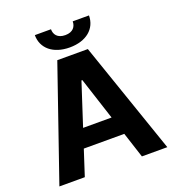

<svg xmlns="http://www.w3.org/2000/svg" viewBox="-160 -1044 1068 1170"><g transform="rotate(-20 374.0 -459.0)"><path d="M373.9 -774.1C481.5 -774.1 549.4 -831.7 549.7 -917.6H444.2C444.2 -884.2 424.4 -854 373.9 -854C322.1 -854 302.9 -884.9 303.3 -917.6H198.5C198.5 -831.7 266.3 -774.1 373.9 -774.1ZM558.9 0H723.7L473 -727.3H274.9L23.8 0H188.6L242.5 -165.8H505ZM281.6 -285.9 371.1 -561.1H376.8L466.3 -285.9Z"/></g></svg>

Font: TID UI
Style: Bold
Weight: 700
Designer: The TID Project Authors
Foundry: Bakken & Bæck
Version: Version 1.001;hotconv 1.0.109;makeotfexe 2.5.65596